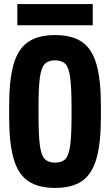

<svg xmlns="http://www.w3.org/2000/svg" viewBox="-20 -912 540 942"><path d="M250 10Q168 10 118.5 -23.5Q69 -57 47 -133Q25 -209 25 -335V-395Q25 -522 47 -597.5Q69 -673 118.5 -706.5Q168 -740 250 -740Q333 -740 382 -706.5Q431 -673 453 -597.5Q475 -522 475 -395V-335Q475 -209 453 -133Q431 -57 382 -23.5Q333 10 250 10ZM250 -114Q284 -114 301 -132Q318 -150 324.5 -199.5Q331 -249 331 -345V-385Q331 -481 324.5 -530.5Q318 -580 301 -598Q284 -616 250 -616Q217 -616 199.5 -598Q182 -580 175.5 -530.5Q169 -481 169 -385V-345Q169 -249 175.5 -199.5Q182 -150 199.5 -132Q217 -114 250 -114ZM65 -788V-892H435V-788Z"/></svg>

Font: M PLUS Code Latin
Style: Bold
Weight: 700
Designer: Coji Morishita
Foundry: UNDERFOREST DESIGN
Version: Version 1.002; ttfautohint (v1.8.3)